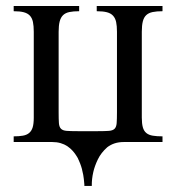

<svg xmlns="http://www.w3.org/2000/svg" viewBox="-20 -466 578 630"><path d="M386.7 0Q369.6 0 356.2 4.4Q342.8 8.8 332 17.1Q311.5 35.2 301 57.1Q290.5 79.1 286.1 98.6Q280.8 121.6 281.2 144H256.8V139.6Q256.3 134.3 255.1 121.6Q253.9 108.9 249.5 91.8Q249.5 90.8 249.3 90.3Q249 89.8 249 88.9Q247.6 84 246.1 79.3Q244.6 74.7 242.7 69.8L241.2 66.4Q240.7 64.5 238.8 60.5Q238.8 59.6 237.8 58.6Q236.8 55.7 235.4 53Q233.9 50.3 232.4 47.9Q226.6 38.1 218.8 29.3Q210.9 20.5 201.2 13.9Q191.4 7.3 179 3.7Q166.5 0 151.4 0H24.9V-18.6Q42.5 -18.6 54.9 -20.8Q67.4 -22.9 75.4 -29.5Q83.5 -36.1 87.2 -48.1Q90.8 -60.1 90.8 -80.1V-361.8Q90.8 -380.9 88.1 -393.8Q85.4 -406.7 78.1 -414.6Q70.8 -422.4 58.1 -425.8Q45.4 -429.2 24.9 -429.2V-446.3H239.7V-429.2Q220.7 -429.2 207.8 -426.5Q194.8 -423.8 187 -416.3Q179.2 -408.7 175.8 -395.5Q172.4 -382.3 172.4 -361.8V-98.1Q172.4 -74.7 173.3 -62Q174.3 -49.3 180.2 -43.5Q186 -37.6 198.7 -36.6Q211.4 -35.6 234.9 -35.6H301.3Q324.7 -35.6 337.4 -36.6Q350.1 -37.6 356 -43.5Q361.8 -49.3 362.8 -62Q363.8 -74.7 363.8 -98.1V-361.8Q363.8 -380.9 361.1 -393.6Q358.4 -406.2 351.1 -414.3Q343.8 -422.4 330.8 -425.8Q317.9 -429.2 297.4 -429.2V-446.3H513.2V-429.2Q494.1 -429.2 481 -426.5Q467.8 -423.8 460 -416.5Q452.1 -409.2 448.7 -396Q445.3 -382.8 445.3 -361.8V-80.1Q445.3 -60.5 448.7 -48.3Q452.1 -36.1 460.2 -29.5Q468.3 -22.9 481.2 -20.8Q494.1 -18.6 513.2 -18.6V0Z"/></svg>

Font: Doulos SIL Compact
Style: Regular
Weight: 400
Designer: Walt Agee, Victor Gaultney, Peter Martin, Debbi Hosken
Foundry: SIL International
Version: Version 4.110; 2011; Maintenance release ; LnSpcTght